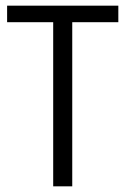

<svg xmlns="http://www.w3.org/2000/svg" viewBox="-20 -655 441 675"><path d="M234 0H167V-589L179 -577H5V-635H396V-577H222L234 -589Z"/></svg>

Font: Gemunu Libre ExtraLight Light
Style: Regular
Weight: 300
Version: Version 1.100